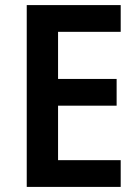

<svg xmlns="http://www.w3.org/2000/svg" viewBox="-20 -734 549 754"><path d="M454 0H85V-714H454V-609H208V-424H438V-319H208V-105H454Z"/></svg>

Font: Noto Sans Gujarati SemiCondensed SemiBold
Style: Regular
Weight: 600
Width: 4
Designer: Jelle Bosma - Monotype Design Team, Universal Thirst
Foundry: Monotype Imaging Inc.
Version: Version 2.106; ttfautohint (v1.8.4.7-5d5b)